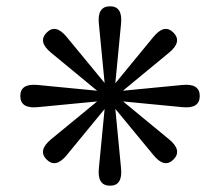

<svg xmlns="http://www.w3.org/2000/svg" viewBox="-20 -468 692 604"><path d="M462.4 -351.6Q497.1 -394 525.4 -365.7Q554.2 -336.9 511.7 -302.2L366.7 -182.6L553.7 -200.7Q608.4 -206.1 608.4 -166Q608.4 -125.5 553.7 -130.9L367.2 -148.9L511.7 -29.8Q554.2 4.9 525.9 33.7Q497.1 62.5 462.4 19.5L342.8 -125.5L360.8 61.5Q366.2 116.2 326.2 116.2Q285.6 116.2 291 61.5L309.1 -125L189.9 20Q155.3 62.5 126.5 33.7Q98.1 5.4 140.6 -29.8L285.6 -148.9L98.6 -130.9Q43.9 -125.5 43.9 -166Q43.9 -206.1 98.6 -200.7L285.6 -182.6L140.6 -302.2Q98.1 -336.9 127 -365.7Q155.3 -394 189.9 -351.6L309.1 -207L291 -393.6Q285.6 -448.2 326.2 -448.2Q366.2 -448.2 360.8 -393.6L342.8 -206.1Z"/></svg>

Font: Amiri Quran Colored
Style: Regular
Weight: 400
Designer: Khaled Hosny
Version: Version 000.111